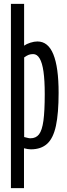

<svg xmlns="http://www.w3.org/2000/svg" viewBox="-20 -760 345 990"><path d="M36.3 210V-740H104.3V-524.6Q116.9 -533.6 136.6 -539.9Q156.2 -546.2 172.9 -546.2Q228.3 -546.2 255.2 -479.6Q282.2 -413 282.2 -281.6Q282.2 -175.4 268.4 -111.3Q254.6 -47.2 223.1 -18.6Q191.5 10 139.3 10Q131.8 10 122.9 8.6Q114 7.2 103.7 4.5V210ZM137.1 -47Q165.5 -47 181.2 -67.3Q197 -87.7 203.9 -137.5Q210.7 -187.4 210.7 -275.1Q210.7 -345.8 204.2 -391.1Q197.7 -436.5 184.3 -458.8Q171 -481.1 151.2 -481.1Q138.2 -481.1 128.4 -477.5Q118.6 -473.9 104.6 -464V-53.4Q117.3 -50.4 123.9 -48.7Q130.5 -47 137.1 -47Z"/></svg>

Font: Georama ExtraCondensed Thin
Style: Regular
Weight: 100
Width: 2
Designer: Jean-Baptiste Levee
Foundry: Production Type
Version: Version 1.001